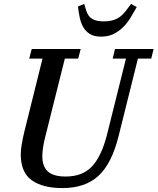

<svg xmlns="http://www.w3.org/2000/svg" viewBox="-20 -948 804 980"><path d="M299 12Q198 12 142 -28Q86 -68 86 -160Q86 -183 91 -212Q96 -241 104 -275L197 -649H129L142 -698H392L379 -649H311L210 -246Q196 -190 196 -150Q196 -99 224 -73Q252 -47 315 -47Q401 -47 449 -98Q497 -149 525 -256L623 -649H555L567 -698H764L752 -649H684L585 -252Q550 -112 482 -50Q414 12 299 12ZM496 -761Q460 -761 438 -775Q416 -789 404 -811Q392 -833 386.5 -860.5Q381 -888 378 -915L410 -928L421 -891Q431 -863 451.5 -851Q472 -839 510 -839Q548 -839 573.5 -851Q599 -863 622 -892L649 -928L678 -912Q663 -885 646.5 -858Q630 -831 608.5 -809.5Q587 -788 559.5 -774.5Q532 -761 496 -761Z"/></svg>

Font: IBM Plex Serif Medium
Style: Italic
Weight: 500
Italic angle: -14°
Designer: Mike Abbink, Paul van der Laan, Pieter van Rosmalen
Foundry: Bold Monday
Version: Version 2.5